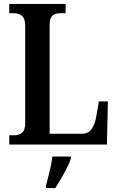

<svg xmlns="http://www.w3.org/2000/svg" viewBox="-20 -734 598 975"><path d="M27 0V-47H54Q75 -47 91.5 -59.5Q108 -72 108 -110V-602Q108 -641 91 -654Q74 -667 50 -667H27V-714H313V-667H288Q260 -667 246 -654.5Q232 -642 232 -605V-55H396Q428 -55 445 -78.5Q462 -102 469 -144L482 -219H528L523 0ZM214 208Q222 176 232 136Q242 96 246 61H340V71Q333 92 319.5 119Q306 146 290 173Q274 200 261 221H214Z"/></svg>

Font: Noto Serif Hebrew Condensed SemiBold
Style: Regular
Weight: 600
Width: 3
Designer: Monotype Design Team
Foundry: Monotype Imaging Inc.
Version: Version 2.004; ttfautohint (v1.8.4.7-5d5b)